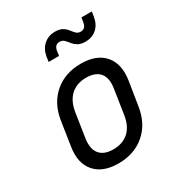

<svg xmlns="http://www.w3.org/2000/svg" viewBox="-185 -904 969 1039"><g transform="rotate(-30 300.0 -385.0)"><path d="M254 10Q156 10 108 -46Q60 -102 76 -200L99 -350Q115 -448 181 -504Q247 -560 345 -560Q443 -560 491 -504.5Q539 -449 524 -351L500 -200Q484 -102 418 -46Q352 10 254 10ZM267 -70Q326 -70 363 -103Q400 -136 410 -200L433 -350Q444 -414 417.5 -447Q391 -480 332 -480Q274 -480 237 -447Q200 -414 189 -350L166 -200Q156 -136 182.5 -103Q209 -70 267 -70ZM429 -650Q399 -650 382 -660.5Q365 -671 354 -685Q343 -699 332.5 -709.5Q322 -720 305 -720Q275 -720 269 -685L265 -655H200L204 -685Q212 -730 241 -755Q270 -780 310 -780Q340 -780 357 -769.5Q374 -759 384.5 -745Q395 -731 405.5 -720.5Q416 -710 433 -710Q463 -710 469 -745L474 -775H539L534 -745Q527 -700 498.5 -675Q470 -650 429 -650Z"/></g></svg>

Font: NKDuy Mono
Style: Italic
Weight: 400
Italic angle: -9°
Monospace: yes
Designer: NKDuy
Foundry: NKDuy
Version: Version 2.251; ttfautohint (v1.8.4.7-5d5b)